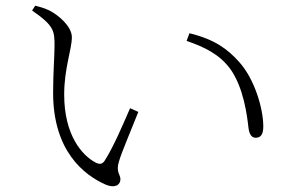

<svg xmlns="http://www.w3.org/2000/svg" viewBox="-20 -696 1040 676"><path d="M172 -534C172 -499 167 -438 167 -369C167 -165 275 -80 352 -46C385 -32 404 -45 404 -65C404 -82 387 -90 399 -128C407 -157 443 -241 467 -302L438 -315C412 -255 379 -178 349 -131C341 -118 331 -116 316 -124C269 -149 206 -220 206 -363C206 -456 233 -522 233 -565C233 -604 184 -644 154 -659C139 -666 127 -670 104 -676L93 -659C171 -605 172 -587 172 -534ZM637 -552C698 -531 752 -506 791 -453C838 -387 850 -289 855 -245C858 -223 866 -211 880 -211C897 -211 907 -221 907 -251C907 -314 876 -419 821 -479C781 -523 737 -557 647 -579Z"/></svg>

Font: Noto Serif CJK HK ExtraLight
Style: Regular
Weight: 200
Designer: Ryoko NISHIZUKA 西塚涼子 (kana & ideographs); Frank Grießhammer (Latin, Greek & Cyrillic); Wenlong ZHANG 张文龙 (bopomofo); San
Foundry: Adobe
Version: Version 2.001;hotconv 1.1.0;makeotfexe 2.6.0